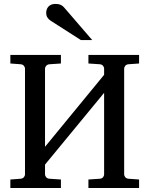

<svg xmlns="http://www.w3.org/2000/svg" viewBox="-20 -948 752 968"><path d="M425.8 0V-43L483.9 -46.9Q494.6 -47.9 499.8 -54.9Q504.9 -62 504.9 -67.9V-480L207 -118.2V-67.9Q207 -62 212.4 -54.9Q217.8 -47.9 229 -46.9L287.1 -43V0H32.2V-43L85 -46.9Q95.7 -48.3 100.8 -55.2Q106 -62 106 -67.9V-603Q106 -608.9 100.8 -615.7Q95.7 -622.6 85 -624L32.2 -627.9V-670.9H287.1V-627.9L229 -624Q217.8 -622.6 212.4 -615.7Q207 -608.9 207 -603V-208L504.9 -570.8V-603Q504.9 -608.9 499.8 -615.7Q494.6 -622.6 483.9 -624L425.8 -627.9V-670.9H681.2V-627.9L627 -624Q616.2 -622.6 611.1 -615.7Q606 -608.9 606 -603V-67.9Q606 -62 611.1 -55.2Q616.2 -48.3 627 -46.9L681.2 -43V0ZM387.7 -746.1 235.8 -843.3Q225.1 -850.1 219 -859.9Q212.9 -869.6 212.9 -883.3Q212.9 -891.1 215.3 -899.2Q217.8 -907.2 223.1 -913.6Q228.5 -919.9 237.3 -924.1Q246.1 -928.2 258.8 -928.2Q269.5 -928.2 276.9 -926.5Q284.2 -924.8 290 -921.4Q295.9 -918 300.8 -912.8Q305.7 -907.7 311 -901.4L444.8 -746.1Z"/></svg>

Font: Charis SIL CyrE
Style: Regular
Weight: 400
Foundry: SIL International
Version: Version 5.000